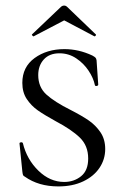

<svg xmlns="http://www.w3.org/2000/svg" viewBox="-20 -656 432 688"><path d="M233 -262Q274 -241 298.5 -224Q323 -207 340 -182Q357 -157 357 -122Q357 -85 336.5 -54.5Q316 -24 278 -6Q240 12 189 12Q118 12 69 -23Q64 -25 62.5 -29Q61 -33 60 -42L50 -141Q49 -145 54.5 -146Q60 -147 62 -143Q76 -85 117.5 -44.5Q159 -4 210 -4Q245 -4 270.5 -24.5Q296 -45 296 -88Q296 -134 266 -163Q236 -192 179 -222Q139 -244 115.5 -260.5Q92 -277 76 -301Q60 -325 60 -359Q60 -416 104 -448Q148 -480 211 -480Q262 -480 311 -457Q320 -452 322.5 -449Q325 -446 326 -440L332 -353Q332 -349 326.5 -348Q321 -347 320 -351Q315 -376 297.5 -402.5Q280 -429 253 -447Q226 -465 193 -465Q157 -465 137 -443Q117 -421 117 -387Q117 -344 146 -317.5Q175 -291 233 -262ZM210 -636Q216 -636 221 -631L323 -533Q324 -533 324 -531Q324 -529 321.5 -527Q319 -525 318 -526L210 -583L101 -526Q99 -525 96 -528.5Q93 -532 95 -533L198 -631Q203 -636 210 -636Z"/></svg>

Font: Cormorant Unicase
Style: Regular
Weight: 400
Designer: Christian Thalmann (Catharsis Fonts)
Foundry: Catharsis Fonts
Version: Version 4.000